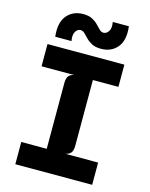

<svg xmlns="http://www.w3.org/2000/svg" viewBox="-137 -1036 874 1122"><g transform="rotate(15 300.0 -475.0)"><path d="M67.5 0V-134.5H221.5V-532Q221.5 -562 232.5 -575.5Q243.5 -589 266 -592.5H67.5V-727H532.5V-592.5H378V-195Q378 -165 367 -151.8Q356 -138.5 333.5 -134.5H532.5V0ZM375.5 -781Q342 -781 320.5 -792.2Q299 -803.5 284.5 -818.5Q270 -833.5 258.5 -844.8Q247 -856 233.5 -856Q215 -856 203.2 -835.8Q191.5 -815.5 198.5 -780H100Q90.5 -864 126.5 -907.2Q162.5 -950.5 225 -950.5Q258.5 -950.5 279.8 -939.2Q301 -928 315.2 -913Q329.5 -898 340.8 -886.8Q352 -875.5 365.5 -875.5Q384.5 -875.5 396.8 -895.2Q409 -915 402.5 -950.5H500Q510 -867 474 -824Q438 -781 375.5 -781Z"/></g></svg>

Font: Spline Sans Mono
Style: Regular
Weight: 400
Monospace: yes
Designer: Eben Sorkin, Mirko Velimirovic
Foundry: Sorkin Type
Version: Version 1.004